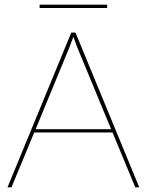

<svg xmlns="http://www.w3.org/2000/svg" viewBox="-20 -799 626 819"><path d="M460 -234H126L29 0H12L284 -660H302L574 0H557ZM454 -248 310 -596 293 -642 276 -597 132 -248ZM437 -765H149V-779H437Z"/></svg>

Font: Work Sans Hairline
Style: Regular
Weight: 400
Designer: Wei Huang
Foundry: Wei Huang
Version: Version 1.032